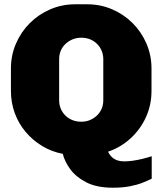

<svg xmlns="http://www.w3.org/2000/svg" viewBox="-20 -714 758 896"><path d="M507 162Q431 162 382 136.5Q333 111 307 74.5Q281 38 273 4Q221 -6 177 -32.5Q133 -59 100 -98Q67 -137 49 -186Q31 -235 31 -290V-394Q31 -456 54.5 -510.5Q78 -565 119 -606Q160 -647 214.5 -670.5Q269 -694 331 -694H387Q449 -694 503.5 -670.5Q558 -647 599 -606Q640 -565 663.5 -510.5Q687 -456 687 -394V-290Q687 -224 661 -167Q635 -110 589 -68Q543 -26 484 -6Q490 6 499 16Q508 26 523 32.5Q538 39 562 39Q579 39 600 36Q621 33 644 27.5Q667 22 688 15V120Q670 129 644.5 139Q619 149 585 155.5Q551 162 507 162ZM359 -146Q382 -146 400.5 -154Q419 -162 433 -175.5Q447 -189 454.5 -207Q462 -225 462 -246V-438Q462 -459 454.5 -477Q447 -495 433 -509Q419 -523 400.5 -530.5Q382 -538 359 -538Q337 -538 318 -530Q299 -522 285 -508.5Q271 -495 263.5 -477Q256 -459 256 -438V-246Q256 -225 263.5 -207Q271 -189 285 -175Q299 -161 318 -153.5Q337 -146 359 -146Z"/></svg>

Font: Chivo Medium Black
Style: Regular
Weight: 900
Version: Version 2.002